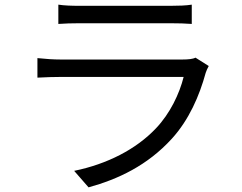

<svg xmlns="http://www.w3.org/2000/svg" viewBox="-20 -765 1040 826"><path d="M231 -745V-662C258 -664 290 -665 321 -665C376 -665 657 -665 713 -665C747 -665 781 -664 805 -662V-745C781 -741 746 -740 714 -740C655 -740 375 -740 321 -740C289 -740 257 -741 231 -745ZM878 -481 821 -517C810 -511 789 -509 766 -509C715 -509 289 -509 239 -509C212 -509 178 -511 141 -515V-431C177 -433 215 -434 239 -434C299 -434 721 -434 770 -434C752 -362 712 -277 651 -213C566 -123 441 -59 299 -30L361 41C488 6 614 -53 719 -168C793 -249 838 -353 865 -452C867 -459 873 -472 878 -481Z"/></svg>

Font: Noto Sans CJK HK
Style: Regular
Weight: 400
Designer: Ryoko NISHIZUKA 西塚涼子 (kana, bopomofo & ideographs); Paul D. Hunt (Latin, Greek & Cyrillic); Sandoll Communications 산돌커뮤니
Foundry: Adobe
Version: Version 2.004;hotconv 1.0.118;makeotfexe 2.5.65603